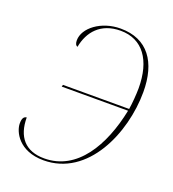

<svg xmlns="http://www.w3.org/2000/svg" viewBox="-134 -826 844 938"><g transform="rotate(20 288.0 -357.0)"><path d="M198 10C428 10 543 -256 543 -470C543 -625 475 -724 333 -724C232 -724 151 -661 151 -597C151 -582 155 -571 165 -568C180 -649 233 -714 337 -714C452 -714 515 -625 515 -480C515 -450 511 -399 506 -369H162L159 -359H504C465 -167 369 0 198 0C99 0 50 -59 50 -159C35 -157 28 -146 28 -120C28 -78 69 10 198 10Z"/></g></svg>

Font: Noto Serif Display Thin
Style: Italic
Weight: 100
Italic angle: -12°
Designer: Monotype Design Team
Foundry: Monotype Imaging Inc.
Version: Version 2.009